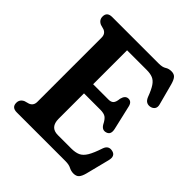

<svg xmlns="http://www.w3.org/2000/svg" viewBox="-201 -849 996 996"><g transform="rotate(45 297.0 -350.5)"><path d="M29 -666.5Q29 -700 66.5 -700H408Q435 -700 449 -709.2Q463 -718.5 483 -718.5Q502.5 -718.5 512.5 -707.2Q522.5 -696 529.5 -671L561 -553Q565.5 -536 558.5 -525.2Q551.5 -514.5 537.5 -511Q523 -507.5 511 -513.2Q499 -519 491.5 -537Q476.5 -577 462.8 -597.5Q449 -618 431.2 -625.2Q413.5 -632.5 387 -632.5H243V-383.5H356Q374 -383.5 383.2 -393Q392.5 -402.5 395 -429Q402.5 -459.5 424.5 -460.5Q448.5 -461.5 455 -432.5L486 -298.5Q494 -263 468.5 -255Q443.5 -246.5 428 -272.5Q415 -298.5 402 -307.5Q389 -316.5 362 -316.5H243V-130.5Q243 -67.5 300 -67.5H399Q428 -67.5 447.8 -76.2Q467.5 -85 482.5 -110Q497.5 -135 513.5 -183.5Q525 -216 556.5 -209Q589 -202 578.5 -161.5L545.5 -31Q539 -6.5 528.8 5Q518.5 16.5 498 16.5Q480.5 16.5 464.8 8.2Q449 0 424 0H66.5Q29 0 29 -33.5Q29 -59 54 -70L79 -77Q103 -86.5 103 -114.5V-585.5Q103 -613.5 79 -623L54 -630Q29 -641 29 -666.5Z"/></g></svg>

Font: Fraunces 144pt S100 SemiBold
Style: Regular
Weight: 600
Version: Version 1.000; ttfautohint (v1.8.3)